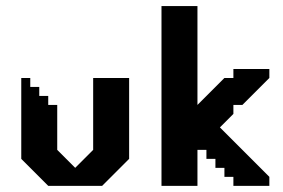

<svg xmlns="http://www.w3.org/2000/svg" viewBox="-20 -603 919 623"><path d="M282.3 -350V-116.7L224 -58.4L165.7 -116.7V-262.5H136.5V-291.7H107.4V-320.9H78.2V-350H49V-87.5L136.5 0H311.5L399 -87.5V-350Z M737.3 -233.4V-262.5H766.5L854 -350V-379.2H737.3V-350H708.2L620.7 -262.5V-583.3H504V0H620.7V-116.7H649.8V-87.5H679V-58.4H708.2V-29.2H737.3V0H854V-29.2L693.6 -189.6L708.2 -204.2Z"/></svg>

Font: Stepalange Short
Style: Regular
Weight: 400
Designer: Szymon Furjan
Version: Version 1.001;Fontself Maker 3.5.8